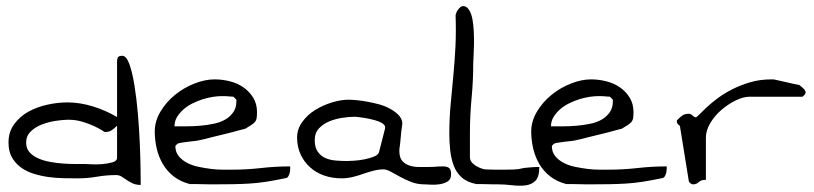

<svg xmlns="http://www.w3.org/2000/svg" viewBox="-20 -601 2658 627"><path d="M359.4 -29.3Q327.1 -29.3 296.4 -23.9Q265.6 -18.6 234.4 -18.6Q212.9 -18.6 188 -19Q163.1 -19.5 138.2 -22.9Q113.3 -26.4 89.8 -33.7Q66.4 -41 48.3 -54.2Q30.3 -67.4 19 -86.9Q7.8 -106.4 7.8 -135.7Q7.8 -170.9 26.9 -196.3Q45.9 -221.7 73.7 -236.8Q101.6 -252 135.3 -259.3Q168.9 -266.6 200.2 -266.6Q241.2 -266.6 283.7 -253.4Q326.2 -240.2 362.3 -218.8V-399.4Q362.3 -412.1 366.7 -415.5Q371.1 -418.9 378.9 -418.9Q392.6 -418.9 402.3 -392.1Q412.1 -365.2 418.9 -323.2Q425.8 -281.2 430.2 -230.5Q434.6 -179.7 436.5 -132.8Q438.5 -85.9 439 -49.3Q439.5 -12.7 439.5 2.9Q423.8 2.9 412.6 -2.4Q401.4 -7.8 393.1 -13.7Q384.8 -19.5 377 -24.4Q369.1 -29.3 359.4 -29.3ZM65.4 -135.7Q65.4 -116.2 76.2 -104Q86.9 -91.8 104.5 -84Q122.1 -76.2 143.6 -72.3Q165 -68.4 186.5 -66.9Q208 -65.4 227.5 -65.4H259.8Q261.7 -65.4 277.8 -64.5Q293.9 -63.5 312.5 -64.9Q331.1 -66.4 346.7 -70.8Q362.3 -75.2 362.3 -85.9V-190.4Q351.6 -179.7 343.3 -174.8Q335 -169.9 322.3 -169.9Q321.3 -169.9 311.5 -176.3Q301.8 -182.6 285.6 -189.9Q269.5 -197.3 248.5 -203.6Q227.5 -210 203.1 -210Q186.5 -210 163.1 -206.5Q139.6 -203.1 117.7 -194.8Q95.7 -186.5 80.6 -171.9Q65.4 -157.2 65.4 -135.7Z M485.4 -171.9Q485.4 -205.1 503.9 -236.3Q522.5 -267.6 551.3 -291Q580.1 -314.5 614.7 -328.1Q649.4 -341.8 680.7 -341.8Q706.1 -341.8 731 -335.4Q755.9 -329.1 775.4 -315.4Q794.9 -301.8 807.1 -281.7Q819.3 -261.7 819.3 -234.4Q819.3 -221.7 817.9 -214.4Q816.4 -207 811.5 -201.7Q806.6 -196.3 799.3 -191.9Q792 -187.5 781.2 -180.7Q775.4 -179.7 763.7 -176.3Q752 -172.9 736.8 -168.9Q721.7 -165 705.1 -161.1Q688.5 -157.2 673.3 -153.3Q658.2 -149.4 646.5 -146.5Q634.8 -143.6 628.9 -142.6Q626 -141.6 616.2 -140.6Q606.4 -139.6 595.2 -138.2Q584 -136.7 574.2 -135.3Q564.5 -133.8 562.5 -132.8Q559.6 -131.8 556.2 -128.4Q552.7 -125 552.7 -124Q552.7 -104.5 563.5 -91.3Q574.2 -78.1 590.8 -69.3Q607.4 -60.5 628.4 -56.2Q649.4 -51.8 669.9 -49.3Q690.4 -46.9 708 -46.9Q725.6 -46.9 736.3 -46.9Q785.2 -46.9 832 -52.2Q878.9 -57.6 927.7 -57.6V-49.8Q927.7 -43.9 926.3 -37.6Q924.8 -31.2 921.9 -25.9Q918.9 -20.5 914.1 -19.5Q877 -11.7 848.1 -7.3Q819.3 -2.9 793.9 -1.5Q768.6 0 741.2 0.5Q713.9 1 680.7 1H664.1Q653.3 1 640.6 0.5Q627.9 0 616.2 0H599.6Q569.3 -7.8 547.4 -24.9Q525.4 -42 511.7 -65.4Q498 -88.9 491.7 -116.2Q485.4 -143.6 485.4 -171.9ZM704.1 -287.1Q691.4 -287.1 675.3 -284.7Q659.2 -282.2 642.1 -276.9Q625 -271.5 608.4 -263.2Q591.8 -254.9 579.1 -243.7Q566.4 -232.4 558.1 -218.8Q549.8 -205.1 549.8 -188.5H589.8Q611.3 -188.5 633.8 -190.4Q656.2 -192.4 677.7 -196.8Q699.2 -201.2 715.3 -210.4Q731.4 -219.7 741.7 -234.4Q752 -249 752 -270.5V-275.4L742.2 -285.2Q740.2 -285.2 734.9 -285.6Q729.5 -286.1 723.6 -286.6Q717.8 -287.1 712.4 -287.1Q707 -287.1 704.1 -287.1Z M1232.4 -47.9Q1216.8 -47.9 1199.7 -43.5Q1182.6 -39.1 1166 -33.2Q1149.4 -27.3 1131.3 -22.9Q1113.3 -18.6 1094.7 -18.6Q1066.4 -18.6 1040 -27.3Q1013.7 -36.1 993.7 -53.7Q973.6 -71.3 961.9 -96.2Q950.2 -121.1 950.2 -152.3Q950.2 -179.7 967.3 -203.1Q984.4 -226.6 1009.8 -242.2Q1035.2 -257.8 1064.5 -266.6Q1093.8 -275.4 1117.2 -275.4Q1127.9 -275.4 1144 -273.9Q1160.2 -272.5 1179.2 -269Q1198.2 -265.6 1217.8 -260.3Q1237.3 -254.9 1253.4 -246.1Q1269.5 -237.3 1280.8 -226.1Q1292 -214.8 1293.9 -200.2Q1293.9 -195.3 1292 -183.1Q1290 -170.9 1289.1 -157.2Q1288.1 -143.6 1286.6 -131.3Q1285.2 -119.1 1284.2 -113.3V-107.4Q1284.2 -85.9 1293.9 -75.2Q1303.7 -64.5 1317.9 -60.1Q1332 -55.7 1347.7 -55.7H1378.9Q1393.6 -55.7 1397.5 -56.2Q1401.4 -56.6 1402.8 -56.6Q1404.3 -56.6 1407.7 -57.1Q1411.1 -57.6 1426.8 -57.6Q1439.5 -57.6 1446.3 -52.7Q1453.1 -47.9 1453.1 -32.2Q1453.1 -15.6 1442.4 -8.8Q1431.6 -2 1417 0.5Q1402.3 2.9 1387.7 2Q1373 1 1365.2 1Q1342.8 1 1322.8 -6.8Q1302.7 -14.6 1286.1 -23.9Q1269.5 -33.2 1255.9 -40.5Q1242.2 -47.9 1232.4 -47.9ZM1007.8 -142.6Q1007.8 -119.1 1018.1 -105Q1028.3 -90.8 1043.5 -84.5Q1058.6 -78.1 1077.1 -76.7Q1095.7 -75.2 1113.3 -75.2Q1120.1 -75.2 1136.2 -76.2Q1152.3 -77.1 1169.9 -80.6Q1187.5 -84 1201.7 -89.8Q1215.8 -95.7 1217.8 -104.5L1237.3 -180.7Q1239.3 -188.5 1233.4 -194.3Q1227.5 -200.2 1217.3 -204.1Q1207 -208 1194.8 -210.9Q1182.6 -213.9 1170.9 -215.8Q1159.2 -217.8 1149.9 -218.8Q1140.6 -219.7 1138.7 -219.7Q1121.1 -219.7 1098.1 -216.3Q1075.2 -212.9 1055.2 -204.6Q1035.2 -196.3 1021.5 -181.6Q1007.8 -167 1007.8 -142.6Z M1447.3 -163.1Q1447.3 -214.8 1451.7 -260.7Q1456.1 -306.6 1460.4 -353.5Q1464.8 -400.4 1467.3 -448.2Q1469.7 -496.1 1467.8 -551.8Q1468.8 -555.7 1470.7 -560.5Q1472.7 -565.4 1476.1 -569.8Q1479.5 -574.2 1483.4 -577.6Q1487.3 -581.1 1492.2 -581.1Q1503.9 -581.1 1511.7 -568.8Q1519.5 -556.6 1522.9 -537.6Q1526.4 -518.6 1527.3 -496.1Q1528.3 -473.6 1527.8 -452.6Q1527.3 -431.6 1526.4 -416Q1525.4 -400.4 1525.4 -394.5Q1525.4 -336.9 1520 -280.8Q1514.6 -224.6 1514.6 -166V-150.4Q1514.6 -138.7 1514.6 -126Q1514.6 -113.3 1514.6 -101.6V-85.9Q1515.6 -76.2 1521.5 -69.8Q1527.3 -63.5 1534.7 -59.1Q1542 -54.7 1549.8 -51.8Q1557.6 -48.8 1563.5 -47.9Q1567.4 -47.9 1576.7 -47.4Q1585.9 -46.9 1596.7 -46.9Q1607.4 -46.9 1616.7 -46.9Q1626 -46.9 1629.9 -46.9Q1646.5 -46.9 1656.7 -47.4Q1667 -47.9 1673.3 -48.8Q1679.7 -49.8 1685.5 -51.3Q1691.4 -52.7 1698.2 -53.2Q1705.1 -53.7 1714.8 -54.7Q1724.6 -55.7 1741.2 -55.7Q1741.2 -23.4 1728.5 -10.7Q1715.8 2 1695.8 4.4Q1675.8 6.8 1651.9 3.9Q1627.9 1 1605.5 1H1591.8Q1582 1 1570.3 0.5Q1558.6 0 1547.9 0H1535.2Q1504.9 -5.9 1487.3 -22Q1469.7 -38.1 1461.4 -61Q1453.1 -84 1450.2 -110.4Q1447.3 -136.7 1447.3 -163.1Z M1714.8 -171.9Q1714.8 -205.1 1733.4 -236.3Q1752 -267.6 1780.8 -291Q1809.6 -314.5 1844.2 -328.1Q1878.9 -341.8 1910.2 -341.8Q1935.5 -341.8 1960.4 -335.4Q1985.4 -329.1 2004.9 -315.4Q2024.4 -301.8 2036.6 -281.7Q2048.8 -261.7 2048.8 -234.4Q2048.8 -221.7 2047.4 -214.4Q2045.9 -207 2041 -201.7Q2036.1 -196.3 2028.8 -191.9Q2021.5 -187.5 2010.7 -180.7Q2004.9 -179.7 1993.2 -176.3Q1981.4 -172.9 1966.3 -168.9Q1951.2 -165 1934.6 -161.1Q1918 -157.2 1902.8 -153.3Q1887.7 -149.4 1876 -146.5Q1864.3 -143.6 1858.4 -142.6Q1855.5 -141.6 1845.7 -140.6Q1835.9 -139.6 1824.7 -138.2Q1813.5 -136.7 1803.7 -135.3Q1793.9 -133.8 1792 -132.8Q1789.1 -131.8 1785.6 -128.4Q1782.2 -125 1782.2 -124Q1782.2 -104.5 1793 -91.3Q1803.7 -78.1 1820.3 -69.3Q1836.9 -60.5 1857.9 -56.2Q1878.9 -51.8 1899.4 -49.3Q1919.9 -46.9 1937.5 -46.9Q1955.1 -46.9 1965.8 -46.9Q2014.6 -46.9 2061.5 -52.2Q2108.4 -57.6 2157.2 -57.6V-49.8Q2157.2 -43.9 2155.8 -37.6Q2154.3 -31.2 2151.4 -25.9Q2148.4 -20.5 2143.6 -19.5Q2106.4 -11.7 2077.6 -7.3Q2048.8 -2.9 2023.4 -1.5Q1998 0 1970.7 0.5Q1943.4 1 1910.2 1H1893.6Q1882.8 1 1870.1 0.5Q1857.4 0 1845.7 0H1829.1Q1798.8 -7.8 1776.9 -24.9Q1754.9 -42 1741.2 -65.4Q1727.5 -88.9 1721.2 -116.2Q1714.8 -143.6 1714.8 -171.9ZM1933.6 -287.1Q1920.9 -287.1 1904.8 -284.7Q1888.7 -282.2 1871.6 -276.9Q1854.5 -271.5 1837.9 -263.2Q1821.3 -254.9 1808.6 -243.7Q1795.9 -232.4 1787.6 -218.8Q1779.3 -205.1 1779.3 -188.5H1819.3Q1840.8 -188.5 1863.3 -190.4Q1885.7 -192.4 1907.2 -196.8Q1928.7 -201.2 1944.8 -210.4Q1960.9 -219.7 1971.2 -234.4Q1981.4 -249 1981.4 -270.5V-275.4L1971.7 -285.2Q1969.7 -285.2 1964.4 -285.6Q1959 -286.1 1953.1 -286.6Q1947.3 -287.1 1941.9 -287.1Q1936.5 -287.1 1933.6 -287.1Z M2200.2 -190.4Q2199.2 -190.4 2195.3 -193.8Q2191.4 -197.3 2191.4 -200.2Q2190.4 -200.2 2190.4 -202.1V-207Q2190.4 -208 2191.4 -209Q2202.1 -219.7 2209.5 -224.6Q2216.8 -229.5 2229.5 -229.5Q2233.4 -229.5 2236.8 -227.5Q2240.2 -225.6 2242.2 -223.6Q2244.1 -221.7 2246.6 -219.7Q2249 -217.8 2252 -217.8Q2254.9 -217.8 2263.7 -227.1Q2272.5 -236.3 2287.1 -250Q2301.8 -263.7 2323.2 -279.8Q2344.7 -295.9 2371.6 -309.6Q2398.4 -323.2 2430.2 -332.5Q2461.9 -341.8 2500 -341.8H2505.9Q2509.8 -340.8 2522 -338.4Q2534.2 -335.9 2547.9 -332.5Q2561.5 -329.1 2573.7 -326.7Q2585.9 -324.2 2590.8 -323.2Q2591.8 -322.3 2594.7 -319.8Q2597.7 -317.4 2600.6 -314.9Q2603.5 -312.5 2606 -309.6Q2608.4 -306.6 2609.4 -304.7Q2609.4 -303.7 2610.4 -301.8Q2610.4 -301.8 2610.8 -300.8Q2611.3 -299.8 2611.3 -299.8L2610.4 -297.9Q2610.4 -297.9 2610.4 -296.9Q2609.4 -295.9 2609.4 -294.9Q2608.4 -292 2604.5 -288.6Q2600.6 -285.2 2600.6 -285.2H2428.7Q2407.2 -285.2 2382.3 -272.9Q2357.4 -260.7 2335.4 -241.7Q2313.5 -222.7 2299.3 -198.7Q2285.2 -174.8 2285.2 -152.3V-13.7Q2274.4 -13.7 2269.5 -11.2Q2264.6 -8.8 2261.2 -5.9Q2257.8 -2.9 2253.9 -1Q2250 1 2243.2 1H2241.2Q2240.2 1 2239.3 0Q2235.4 -1 2232.4 -4.4Q2229.5 -7.8 2229.5 -8.8Z"/></svg>

Font: Swanky and Moo Moo
Style: Regular
Weight: 400
Designer: Kimberly Geswein
Foundry: Kimberly Geswein
Version: Version 1.002 2001